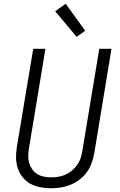

<svg xmlns="http://www.w3.org/2000/svg" viewBox="-20 -995 640 1023"><path d="M251 8Q222 8 193.5 2.5Q165 -3 141 -16.5Q117 -30 100 -51.5Q83 -73 74.5 -99Q66 -125 65.5 -154.5Q65 -184 70 -213L157 -735H222L134 -203Q131 -184 130.5 -164Q130 -144 135.5 -126Q141 -108 152 -92.5Q163 -77 178.5 -67.5Q194 -58 213.5 -54Q233 -50 252 -50Q271 -50 290 -53Q309 -56 327.5 -64Q346 -72 362 -85Q378 -98 390 -114.5Q402 -131 408.5 -149.5Q415 -168 418 -187L509 -735H574L482 -177Q477 -151 468 -125.5Q459 -100 442.5 -77.5Q426 -55 403.5 -38Q381 -21 355.5 -10.5Q330 0 303.5 4Q277 8 251 8ZM388 -799 274 -935 330 -975 434 -831Z"/></svg>

Font: Iosevka Curly Light Extended
Style: Italic
Weight: 300
Width: 7
Italic angle: -9°
Monospace: yes
Designer: Belleve Invis
Foundry: Belleve Invis
Version: Version 11.1.0; ttfautohint (v1.8.3)